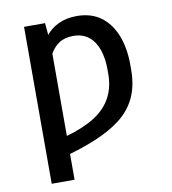

<svg xmlns="http://www.w3.org/2000/svg" viewBox="-84 -626 808 902"><g transform="rotate(-10 320.0 -175.0)"><path d="M190 -545.5H89.8V203.1H198.9V-444.6ZM175.1 -326.7C183.9 -376.8 203.8 -420.1 240.8 -445C259.2 -457.4 282.3 -463.4 310 -463.4C371.4 -463.4 409.4 -427.2 427.6 -372.9C436.4 -345.5 441.1 -315.7 441.1 -283.4V-258.9C441.1 -155.5 389.2 -88.4 305 -46.2C262.8 -24.9 214.8 -8.2 160.9 3.6L163.7 90.2C284.1 57.2 380 20.2 447.1 -32.3C514.2 -84.9 550.4 -157 550.4 -258.9V-283.4C550.4 -389.9 518.1 -473.4 456.3 -518.8C425.4 -541.2 387.1 -552.6 342 -552.6C274.9 -552.6 224.4 -527.3 189.3 -481.9C153.8 -436.1 133.5 -371.4 125 -291.9Z"/></g></svg>

Font: Inter 465
Style: Regular
Weight: 400
Designer: Rasmus Andersson
Foundry: rsms
Version: Version 3.019;Glyphs 3.1.2 (3151)